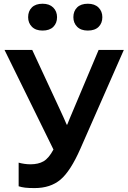

<svg xmlns="http://www.w3.org/2000/svg" viewBox="-20 -973 674 1008"><path d="M77.9 -119.1Q91.3 -115.2 107.9 -112.8Q124.5 -110.4 140.1 -110.4Q181.2 -110.4 208.6 -126.2Q236.1 -142.1 260.7 -188L3.7 -710.9H149.2L293.2 -400.9Q308.3 -368.4 315.2 -352.9Q322 -337.4 330.1 -318.6H333Q340.1 -337.2 346.6 -352.3Q353 -367.4 366.7 -399.9L497.8 -710.9H630.1L402.1 -192.4Q350.1 -74.2 297.4 -29.9Q244.6 14.4 161.9 14.4Q129.9 14.4 111.7 12.2Q93.5 10 77.9 4.9ZM127.7 -882.8Q127.7 -914.6 147.3 -934Q167 -953.4 203.6 -953.4Q239.3 -953.4 259.4 -933.5Q279.5 -913.6 279.5 -882.8Q279.5 -851.6 259.9 -832Q240.2 -812.5 203.4 -812.5Q167.5 -812.5 147.6 -832.4Q127.7 -852.3 127.7 -882.8ZM365.2 -882.8Q365.2 -914.6 384.9 -934Q404.5 -953.4 441.2 -953.4Q477.1 -953.4 497.2 -933.5Q517.3 -913.6 517.3 -882.8Q517.3 -851.6 497.7 -832Q478 -812.5 440.9 -812.5Q405 -812.5 385.1 -832.4Q365.2 -852.3 365.2 -882.8Z"/></svg>

Font: RobotoFlex
Style: Regular
Weight: 400
Designer: Berlow after Robertson
Foundry: Google
Version: Version 2.136